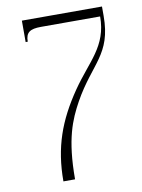

<svg xmlns="http://www.w3.org/2000/svg" viewBox="-81 -756 600 812"><g transform="rotate(-10 219.5 -350.0)"><path d="M70 -700V-608H79C79 -648 98 -660 145 -660H399C399 -531 320 -481 246 -373C165 -255 125 -146 125 0H175C175 -173 209 -251 248 -322C331 -471 414 -493 414 -660V-700Z"/></g></svg>

Font: Sprat Condensed Thin
Style: Regular
Weight: 100
Width: 3
Designer: Ethan Nakache
Foundry: Collletttivo
Version: Version 2.000;Glyphs 3.2 (3217)